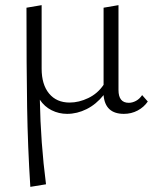

<svg xmlns="http://www.w3.org/2000/svg" viewBox="-20 -438 599 747"><path d="M555 -43Q540 -21 515.5 -8Q491 5 462 5Q389 5 383 -68Q354 -32 317 -13.5Q280 5 241 5Q209 5 181 -9Q153 -23 135 -50Q138 117 159 279L98 289Q88 134 85.5 -21Q83 -176 83 -408L142 -418V-171Q142 -109 171 -74Q200 -39 251 -39Q287 -39 323.5 -56.5Q360 -74 383 -108V-408L441 -418V-88Q441 -38 481 -38Q495 -38 509 -45.5Q523 -53 533 -68Z"/></svg>

Font: Isabella Sans
Style: Regular
Weight: 400
Designer: Original fonts by Christian Thalmann (Catharsis Fonts), Modifications by Cristiano Sobral
Version: Version 0.002;July 12, 2020;FontCreator 13.0.0.2655 64-bit; 